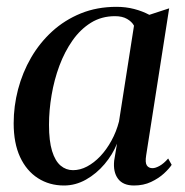

<svg xmlns="http://www.w3.org/2000/svg" viewBox="-20 -546 556 576"><path d="M418.5 -80Q415 -58 420.5 -49.8Q426 -41.5 437.5 -41.5Q446.5 -41.5 459 -48.5Q471.5 -55.5 484.5 -70.5L495 -51.5Q487.5 -40 471.8 -25.5Q456 -11 433.2 -0.2Q410.5 10.5 382 10.5Q349 10.5 334 -9.8Q319 -30 322.5 -64L331 -115Q318 -82.5 293.8 -53.8Q269.5 -25 238 -7.2Q206.5 10.5 172 10.5Q128 10.5 93.8 -11.5Q59.5 -33.5 40.2 -75Q21 -116.5 21 -176Q21 -227.5 34.2 -278Q47.5 -328.5 73.2 -373Q99 -417.5 136.5 -451.8Q174 -486 222.5 -505.8Q271 -525.5 329.5 -525.5Q357.5 -525.5 382.5 -519Q407.5 -512.5 428 -501.5L487.5 -521ZM382 -469Q375.5 -481 361.2 -489.2Q347 -497.5 325 -497.5Q284.5 -497.5 252.8 -477.8Q221 -458 197.5 -424.5Q174 -391 158.2 -348.8Q142.5 -306.5 134.8 -260.8Q127 -215 127 -171.5Q127 -123 136.2 -93Q145.5 -63 161.8 -49.2Q178 -35.5 199 -35.5Q220.5 -35.5 241.2 -46.5Q262 -57.5 280.8 -77.2Q299.5 -97 314.2 -123.8Q329 -150.5 337 -181.5Z"/></svg>

Font: Merriweather 120pt
Style: Italic
Weight: 400
Italic angle: -7.8°
Version: Version 2.101